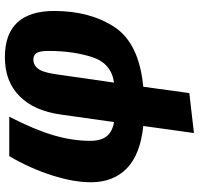

<svg xmlns="http://www.w3.org/2000/svg" viewBox="-34 -557 816 788"><g transform="rotate(-90 374.0 -163.0)"><path d="M723 -349Q723 -201 656.5 -100.5Q590 0 412 17L386 206L222 225L251 17Q134 5 77 -50.5Q20 -106 20 -198Q20 -269 48.5 -358Q77 -447 127 -533H289Q237 -432 213.5 -353.5Q190 -275 190 -201Q190 -157 208.5 -133.5Q227 -110 267 -103L298 -322Q313 -431 373.5 -491Q434 -551 533 -551Q628 -551 675.5 -500Q723 -449 723 -349ZM461 -326 429 -103Q508 -114 533.5 -192.5Q559 -271 559 -372Q559 -407 550.5 -420.5Q542 -434 524 -434Q499 -434 484 -412Q469 -390 461 -326Z"/></g></svg>

Font: Trujillo ExtraBold
Style: Italic
Weight: 800
Italic angle: -8°
Designer: Fira Sans original fonts by bBox Type GmbH, Carrois Corporate GbR, & Edenspiekermann AG / Changes by Cristiano Sobral
Foundry: Fira Sans original fonts by bBox Type GmbH, Carrois Corporate GbR, & Edenspiekermann AG / Changes by Cristiano Sobral
Version: Version 4.301;July 28, 2020;FontCreator 13.0.0.2655 64-bit